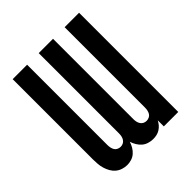

<svg xmlns="http://www.w3.org/2000/svg" viewBox="-203 -867 1006 1006"><g transform="rotate(-45 300.0 -363.5)"><path d="M161 8Q144 8 127 2.5Q110 -3 97 -14Q84 -25 75.5 -40Q67 -55 62 -71.5Q57 -88 55.5 -105Q54 -122 54 -140V-735H161V-140Q161 -130 163 -120Q165 -110 170 -101.5Q175 -93 184.5 -88.5Q194 -84 204 -84Q214 -84 223 -88.5Q232 -93 237.5 -101.5Q243 -110 245 -120Q247 -130 247 -140V-735H353V-140Q353 -130 355 -120Q357 -110 362.5 -101.5Q368 -93 377 -88.5Q386 -84 396 -84Q406 -84 415.5 -88.5Q425 -93 430 -101.5Q435 -110 437 -120Q439 -130 439 -140V-735H546V0H439V-45Q433 -33 424.5 -23Q416 -13 404.5 -5.5Q393 2 380 5Q367 8 353 8Q337 8 320.5 3Q304 -2 291.5 -12.5Q279 -23 270 -38Q261 -53 256 -69Q251 -53 242.5 -38.5Q234 -24 221.5 -13Q209 -2 193 3Q177 8 161 8Z"/></g></svg>

Font: Iosevka Curly SmBdEx
Style: Regular
Weight: 600
Width: 7
Monospace: yes
Designer: Belleve Invis
Foundry: Belleve Invis
Version: Version 11.1.0; ttfautohint (v1.8.3)